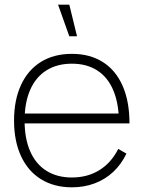

<svg xmlns="http://www.w3.org/2000/svg" viewBox="-20 -785 613 820"><path d="M276 -765H228L276 -630H309ZM287 15Q211 15 155.2 -19.5Q99.5 -54 69.8 -118.2Q40 -182.5 40 -270Q40 -358 69.8 -422.2Q99.5 -486.5 155 -520.8Q210.5 -555 287 -555Q364 -555 419.2 -520Q474.5 -485 503.8 -418.2Q533 -351.5 533 -258H488V-272Q486 -349.5 462.2 -403.2Q438.5 -457 394 -485Q349.5 -513 287 -513Q223.5 -513 178 -484.2Q132.5 -455.5 108.8 -401Q85 -346.5 85 -270Q85 -193.5 108.8 -139Q132.5 -84.5 178 -55.8Q223.5 -27 287 -27Q353.5 -27 404.2 -58.2Q455 -89.5 485 -149L520 -129Q498 -83 463.5 -50.8Q429 -18.5 384.2 -1.8Q339.5 15 287 15ZM67 -258V-300H507V-258Z"/></svg>

Font: Hauora
Style: Regular
Weight: 400
Designer: Wayne Shih
Foundry: WCYS
Version: Version 1.001